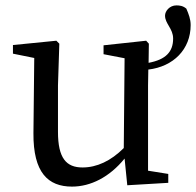

<svg xmlns="http://www.w3.org/2000/svg" viewBox="-20 -678 727 712"><path d="M530 -420C623 -431 687 -495 687 -585C687 -607 680 -625 671 -646C658 -657 645 -658 634 -658C609 -658 592 -637 592 -620C592 -590 622 -572 622 -535C622 -486 595 -457 531 -445L532 -516L522 -527L364 -510V-477L442 -462L439 -129C391 -81 339 -57 286 -57C226 -57 195 -91 195 -189V-361L200 -516L189 -527L28 -511V-479L107 -463L104 -184C103 -38 158 14 247 14C316 14 386 -21 442 -90L452 9L604 0V-33L529 -45V-361Z"/></svg>

Font: Noto Serif SC Medium
Style: Regular
Weight: 500
Designer: Ryoko NISHIZUKA 西塚涼子 (kana & ideographs); Frank Grießhammer (Latin, Greek & Cyrillic); Wenlong ZHANG 张文龙 (bopomofo); San
Foundry: Adobe Systems Incorporated
Version: Version 1.001;PS 1.001;hotconv 16.6.54;makeotf.lib2.5.65590